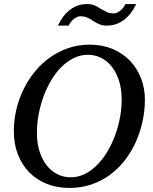

<svg xmlns="http://www.w3.org/2000/svg" viewBox="-20 -906 750 942"><path d="M577.1 -417Q577.1 -466.8 564.7 -507.3Q552.2 -547.9 530 -576.9Q507.8 -606 477.3 -621.6Q446.8 -637.2 411.1 -637.2Q374.5 -637.2 341.8 -621.1Q309.1 -605 281.2 -577.1Q253.4 -549.3 231.2 -512Q209 -474.6 193.4 -432.1Q177.7 -389.6 169.4 -344Q161.1 -298.3 161.1 -253.9Q161.1 -203.1 174.1 -162.8Q187 -122.6 209.2 -94.5Q231.4 -66.4 261.7 -51.3Q292 -36.1 327.1 -36.1Q363.8 -36.1 396.5 -52.5Q429.2 -68.8 457 -97.2Q484.9 -125.5 507.1 -162.8Q529.3 -200.2 544.9 -242.7Q560.5 -285.2 568.8 -329.8Q577.1 -374.5 577.1 -417ZM690.9 -417Q690.9 -364.3 679.7 -311.8Q668.5 -259.3 647 -210.9Q625.5 -162.6 593.8 -121.3Q562 -80.1 520.8 -49.3Q479.5 -18.6 429 -1.2Q378.4 16.1 319.8 16.1Q259.8 16.1 210 -3.7Q160.2 -23.4 124 -60.1Q87.9 -96.7 67.9 -147.9Q47.9 -199.2 47.9 -262.2Q47.9 -315.9 60.1 -368.2Q72.3 -420.4 95.5 -467.8Q118.7 -515.1 151.6 -555.2Q184.6 -595.2 225.8 -624.5Q267.1 -653.8 316.2 -670.4Q365.2 -687 419.9 -687Q481.9 -687 532.2 -665.8Q582.5 -644.5 617.7 -607.9Q652.8 -571.3 671.9 -522Q690.9 -472.7 690.9 -417ZM648.4 -886.2Q637.7 -864.3 623.8 -845Q609.9 -825.7 592 -811.3Q574.2 -796.9 552.2 -788.6Q530.3 -780.3 503.4 -780.3Q482.9 -780.3 467.8 -786.9Q452.6 -793.5 437 -803.2Q430.7 -807.6 424.3 -811.5Q418 -815.4 410.4 -818.8Q402.8 -822.3 393.8 -824.2Q384.8 -826.2 373 -826.2Q366.7 -826.2 358.6 -822.8Q350.6 -819.3 342.8 -813.2Q335 -807.1 328.1 -798.8Q321.3 -790.5 317.4 -780.3H264.2Q274.4 -802.2 288.3 -821.5Q302.2 -840.8 319.8 -855.2Q337.4 -869.6 359.4 -877.9Q381.3 -886.2 408.2 -886.2Q428.7 -886.2 444.1 -879.6Q459.5 -873 475.1 -862.3Q487.8 -855 502 -847.7Q516.1 -840.3 539.1 -840.3Q545.9 -840.3 554 -843.8Q562 -847.2 569.8 -853.3Q577.6 -859.4 584.2 -867.7Q590.8 -876 595.2 -886.2Z"/></svg>

Font: Charis SIL APac
Style: Italic
Weight: 400
Italic angle: -11°
Foundry: SIL International
Version: Version 5.000